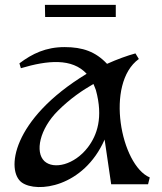

<svg xmlns="http://www.w3.org/2000/svg" viewBox="-20 -759 667 791"><path d="M60 -498 66 -478C177 -511 277 -520 337 -455C27 -267 4 -54 70 -7C132 37 324 13 411 -184L438 0H590L597 -28C478 -78 412 -415 552 -516L538 -539C505 -530 463 -515 421 -496C374 -546 321 -565 246 -565C169 -565 113 -538 60 -498ZM166 -689H457V-739H165ZM163 -95C123 -133 144 -228 218 -302C269 -353 321 -388 365 -413C368 -405 372 -397 375 -388C406 -275 380 -202 342 -152C286 -79 201 -60 163 -95Z"/></svg>

Font: Basteleur Moonlight
Style: Regular
Weight: 300
Designer: Keussel
Foundry: Keussel Studio
Version: Version 1.300;Glyphs 3.2 (3192)